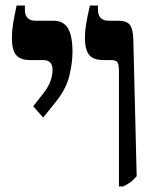

<svg xmlns="http://www.w3.org/2000/svg" viewBox="-20 -667 557 694"><path d="M410 7V-408Q410 -432 405 -441Q400 -450 380 -450H352Q317 -450 302 -469Q287 -488 287 -529Q287 -553 291 -578.5Q295 -604 305 -647H334V-633Q334 -592 373 -592H408Q438 -592 449.5 -577Q461 -562 462 -521L474 -30Q461 -15 449.5 -7Q438 1 425 7ZM136 -242 100 -283 134 -326Q156 -354 163 -375.5Q170 -397 170 -414Q170 -431 162 -440.5Q154 -450 134 -450H88Q53 -450 38 -468.5Q23 -487 23 -529Q23 -554 27 -579.5Q31 -605 40 -647H70V-632Q70 -592 109 -592H174Q209 -592 225.5 -565Q242 -538 242 -479Q242 -440 230.5 -392.5Q219 -345 181 -298Z"/></svg>

Font: Noto Serif Hebrew Condensed
Style: Bold
Weight: 700
Width: 3
Designer: Monotype Design Team
Foundry: Monotype Imaging Inc.
Version: Version 2.004; ttfautohint (v1.8.4.7-5d5b)